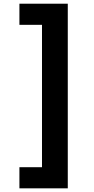

<svg xmlns="http://www.w3.org/2000/svg" viewBox="-20 -902 513 1047"><path d="M85.9 9.8H209V-766.6H85.9V-881.8H349.6V125H85.9Z"/></svg>

Font: Gothic A1 ExtraBold
Style: Regular
Weight: 800
Designer: HanYang I&C Co.,Ltd.
Foundry: HanYang I&C Co.,Ltd.
Version: Version 2.50